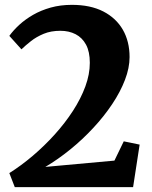

<svg xmlns="http://www.w3.org/2000/svg" viewBox="-20 -772 626 792"><path d="M18.5 -58Q67 -88.5 115 -129.2Q163 -170 205.5 -217Q248 -264 280.8 -314.5Q313.5 -365 332 -415.2Q350.5 -465.5 350.5 -513Q350.5 -558.5 335 -587.5Q319.5 -616.5 292 -630.8Q264.5 -645 229 -645Q190 -645 160 -632.5Q130 -620 107.5 -602.2Q85 -584.5 68.5 -568.5L18.5 -624Q35 -647 59.5 -669.5Q84 -692 116.5 -710.8Q149 -729.5 189.2 -740.8Q229.5 -752 276.5 -752Q353 -752 406 -724.8Q459 -697.5 486.8 -649.2Q514.5 -601 514.5 -536.5Q514.5 -492 495.5 -442.5Q476.5 -393 443 -342.8Q409.5 -292.5 365.2 -244.8Q321 -197 270.2 -155.8Q219.5 -114.5 167 -83.5L452 -109.5L490.5 -189L556 -175.5L529 0H41Z"/></svg>

Font: Merriweather 20pt ExtraBold
Style: Regular
Weight: 800
Version: Version 2.100